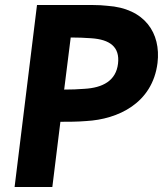

<svg xmlns="http://www.w3.org/2000/svg" viewBox="-20 -733 648 763"><path d="M606 -483C620 -601 556 -700 406 -710C388 -712 370 -713 351 -713H127L38 10H188L220 -249C251 -249 287 -249 323 -252C448 -259 586 -322 606 -483ZM449 -480C441 -412 388 -384 315 -380C289 -378 264 -377 235 -377L261 -584C288 -584 317 -583 343 -581C416 -576 457 -547 449 -480Z"/></svg>

Font: Bluebird
Style: SfBdObl
Weight: 700
Designer: Jasper
Foundry: Cannot Into Space Fonts
Version: Version 0.98